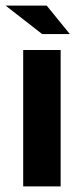

<svg xmlns="http://www.w3.org/2000/svg" viewBox="-20 -667 286 687"><path d="M197 0V-488H63V0ZM230 -545 147 -647H0L131 -545Z"/></svg>

Font: sklik
Style: Regular
Weight: 400
Designer: Joe Prince
Foundry: Joe Prince
Version: Version 1.001